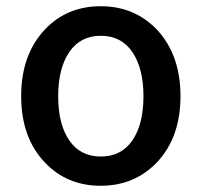

<svg xmlns="http://www.w3.org/2000/svg" viewBox="-20 -584 648 617"><path d="M124 -62Q48 -142 48 -275Q48 -408 124 -489Q195 -564 303.5 -564Q412 -564 484 -489Q560 -408 560 -275Q560 -142 484 -62Q412 13 303.5 13Q195 13 124 -62ZM202.5 -133Q238 -81 304 -81Q370 -81 405.5 -133Q441 -185 441 -274.5Q441 -364 405.5 -416.5Q370 -469 304 -469Q238 -469 202.5 -416.5Q167 -364 167 -274.5Q167 -185 202.5 -133Z"/></svg>

Font: Resource Han Rounded TW Medium
Style: Regular
Weight: 500
Designer: Cyano Hao (round all glyphs); Ryoko NISHIZUKA 西塚涼子 (kana, bopomofo & ideographs); Paul D. Hunt (Latin, Greek & Cyrillic)
Foundry: Cyano Hao
Version: 0.990